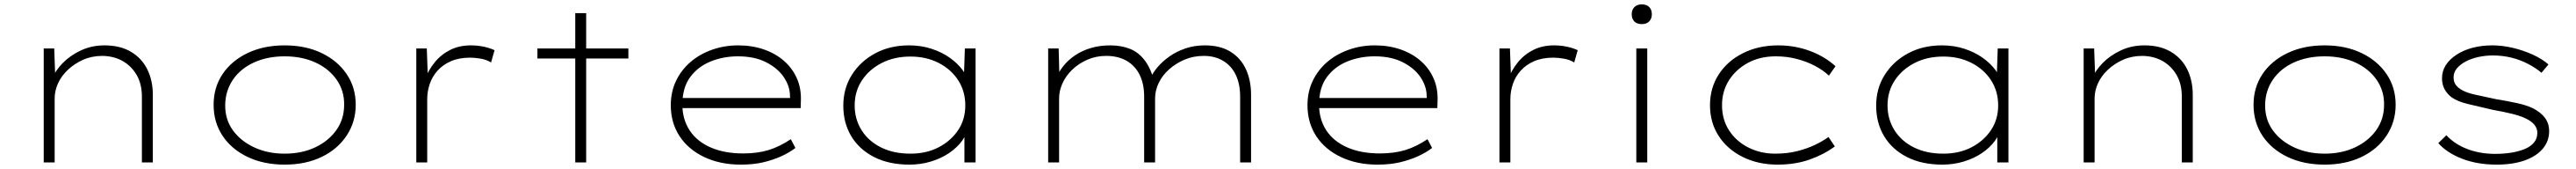

<svg xmlns="http://www.w3.org/2000/svg" viewBox="-20 -741 11782 771"><path d="M180 0V-520H228L233 -381L219 -383Q234 -420 267.5 -454Q301 -488 350 -511Q399 -534 458 -534Q529 -534 578.5 -505Q628 -476 653.5 -425Q679 -374 679 -308V0H629V-300Q629 -357 605.5 -398Q582 -439 542 -462Q502 -485 449 -486Q400 -486 360.5 -468.5Q321 -451 291 -423Q261 -395 245.5 -361Q230 -327 230 -292V0H206Q201 0 195 0Q189 0 180 0Z M1282 10Q1186 10 1112.5 -25Q1039 -60 998 -121.5Q957 -183 957 -263Q957 -342 998 -403Q1039 -464 1112.5 -499Q1186 -534 1282 -534Q1378 -534 1451 -499Q1524 -464 1565.5 -403Q1607 -342 1607 -263Q1607 -185 1565.5 -122.5Q1524 -60 1451 -25Q1378 10 1282 10ZM1282 -40Q1360 -40 1421 -68.5Q1482 -97 1518 -147Q1554 -197 1554 -263Q1555 -327 1519.5 -377.5Q1484 -428 1422.5 -456Q1361 -484 1282 -484Q1203 -484 1141.5 -456Q1080 -428 1045.5 -377.5Q1011 -327 1010 -263Q1009 -197 1044.5 -147.5Q1080 -98 1142 -69Q1204 -40 1282 -40Z M1884 0V-520H1932L1937 -385L1922 -375Q1939 -421 1968.5 -457Q1998 -493 2039.5 -513.5Q2081 -534 2133 -534Q2164 -534 2192.5 -528Q2221 -522 2242 -512L2226 -456Q2205 -469 2178 -473.5Q2151 -478 2131 -478Q2080 -478 2043 -462Q2006 -446 1981.5 -419Q1957 -392 1945.5 -358Q1934 -324 1934 -289V0Z M2611 0V-681H2661V0ZM2438 -474V-520H2854V-474Z M3368 10Q3274 10 3201 -24.5Q3128 -59 3088 -120Q3048 -181 3048 -261Q3048 -322 3072 -372Q3096 -422 3138 -458Q3180 -494 3236.5 -514Q3293 -534 3356 -534Q3420 -534 3473.5 -515.5Q3527 -497 3565.5 -463.5Q3604 -430 3624.5 -384Q3645 -338 3643 -282L3642 -248H3090V-294H3615L3594 -283L3593 -307Q3592 -349 3564.5 -389.5Q3537 -430 3484 -457Q3431 -484 3355 -484Q3288 -484 3230 -460.5Q3172 -437 3136.5 -389Q3101 -341 3101 -264Q3101 -197 3134 -146.5Q3167 -96 3230 -68.5Q3293 -41 3379 -41Q3445 -41 3495.5 -56.5Q3546 -72 3597 -106L3618 -66Q3589 -44 3552 -27.5Q3515 -11 3470.5 -0.5Q3426 10 3368 10Z M4140 10Q4046 10 3978 -24.5Q3910 -59 3873.5 -119.5Q3837 -180 3837 -259Q3837 -338 3876.5 -400Q3916 -462 3983.5 -498Q4051 -534 4138 -534Q4193 -534 4240.5 -518.5Q4288 -503 4324 -477.5Q4360 -452 4383 -421Q4406 -390 4412 -360L4388 -369L4393 -520H4442V0H4391V-144L4409 -168Q4404 -131 4380.5 -99Q4357 -67 4320.5 -42.5Q4284 -18 4237.5 -4Q4191 10 4140 10ZM4144 -40Q4217 -40 4273 -69Q4329 -98 4362 -147Q4395 -196 4395 -260Q4395 -324 4363 -374Q4331 -424 4274 -453.5Q4217 -483 4144 -483Q4070 -483 4012.5 -453.5Q3955 -424 3922 -374Q3889 -324 3889 -260Q3889 -198 3920 -148Q3951 -98 4008.5 -69Q4066 -40 4144 -40Z M4774 0V-520H4822L4826 -370L4808 -378Q4820 -410 4842.5 -438.5Q4865 -467 4897 -488.5Q4929 -510 4969.5 -522Q5010 -534 5058 -534Q5108 -534 5148.5 -518Q5189 -502 5218 -462.5Q5247 -423 5263 -354L5242 -373V-384Q5253 -410 5275.5 -436Q5298 -462 5329.5 -484Q5361 -506 5401.5 -520Q5442 -534 5491 -534Q5561 -534 5608 -505Q5655 -476 5678.5 -425Q5702 -374 5702 -308V0H5652V-300Q5652 -357 5632.5 -398.5Q5613 -440 5575 -463Q5537 -486 5486 -486Q5438 -486 5398 -469Q5358 -452 5327 -424.5Q5296 -397 5279.5 -362.5Q5263 -328 5263 -291V0H5213V-300Q5213 -358 5192.5 -399.5Q5172 -441 5133 -463.5Q5094 -486 5039 -486Q4993 -486 4953 -468.5Q4913 -451 4884 -423Q4855 -395 4839.5 -361Q4824 -327 4824 -292V0Z M6280 10Q6186 10 6113 -24.5Q6040 -59 6000 -120Q5960 -181 5960 -261Q5960 -322 5984 -372Q6008 -422 6050 -458Q6092 -494 6148.5 -514Q6205 -534 6268 -534Q6332 -534 6385.5 -515.5Q6439 -497 6477.5 -463.5Q6516 -430 6536.5 -384Q6557 -338 6555 -282L6554 -248H6002V-294H6527L6506 -283L6505 -307Q6504 -349 6476.5 -389.5Q6449 -430 6396 -457Q6343 -484 6267 -484Q6200 -484 6142 -460.5Q6084 -437 6048.5 -389Q6013 -341 6013 -264Q6013 -197 6046 -146.5Q6079 -96 6142 -68.5Q6205 -41 6291 -41Q6357 -41 6407.5 -56.5Q6458 -72 6509 -106L6530 -66Q6501 -44 6464 -27.5Q6427 -11 6382.5 -0.5Q6338 10 6280 10Z M6838 0V-520H6886L6891 -385L6876 -375Q6893 -421 6922.5 -457Q6952 -493 6993.5 -513.5Q7035 -534 7087 -534Q7118 -534 7146.5 -528Q7175 -522 7196 -512L7180 -456Q7159 -469 7132 -473.5Q7105 -478 7085 -478Q7034 -478 6997 -462Q6960 -446 6935.5 -419Q6911 -392 6899.5 -358Q6888 -324 6888 -289V0Z M7464 0V-520H7514V0ZM7489 -631Q7467 -631 7455 -643Q7443 -655 7443 -676Q7443 -696 7455 -708.5Q7467 -721 7489 -721Q7511 -721 7523 -709Q7535 -697 7535 -676Q7535 -656 7523 -643.5Q7511 -631 7489 -631Z M8110 10Q8021 10 7950.5 -25Q7880 -60 7840.5 -121Q7801 -182 7801 -261Q7801 -340 7841 -401.5Q7881 -463 7952 -498.5Q8023 -534 8113 -534Q8189 -534 8257 -509Q8325 -484 8375 -439L8345 -396Q8318 -421 8281 -440.5Q8244 -460 8198.5 -472Q8153 -484 8102 -484Q8030 -484 7975 -454.5Q7920 -425 7888 -375Q7856 -325 7856 -261Q7856 -195 7889 -145Q7922 -95 7977.5 -67.5Q8033 -40 8099 -40Q8155 -40 8200 -51.5Q8245 -63 8280 -79.5Q8315 -96 8343 -116L8372 -73Q8322 -36 8256.5 -13Q8191 10 8110 10Z M8864 10Q8770 10 8702 -24.5Q8634 -59 8597.5 -119.5Q8561 -180 8561 -259Q8561 -338 8600.5 -400Q8640 -462 8707.5 -498Q8775 -534 8862 -534Q8917 -534 8964.5 -518.5Q9012 -503 9048 -477.5Q9084 -452 9107 -421Q9130 -390 9136 -360L9112 -369L9117 -520H9166V0H9115V-144L9133 -168Q9128 -131 9104.5 -99Q9081 -67 9044.5 -42.5Q9008 -18 8961.5 -4Q8915 10 8864 10ZM8868 -40Q8941 -40 8997 -69Q9053 -98 9086 -147Q9119 -196 9119 -260Q9119 -324 9087 -374Q9055 -424 8998 -453.5Q8941 -483 8868 -483Q8794 -483 8736.5 -453.5Q8679 -424 8646 -374Q8613 -324 8613 -260Q8613 -198 8644 -148Q8675 -98 8732.5 -69Q8790 -40 8868 -40Z M9510 0V-520H9558L9563 -381L9549 -383Q9564 -420 9597.5 -454Q9631 -488 9680 -511Q9729 -534 9788 -534Q9859 -534 9908.5 -505Q9958 -476 9983.5 -425Q10009 -374 10009 -308V0H9959V-300Q9959 -357 9935.5 -398Q9912 -439 9872 -462Q9832 -485 9779 -486Q9730 -486 9690.5 -468.5Q9651 -451 9621 -423Q9591 -395 9575.5 -361Q9560 -327 9560 -292V0H9536Q9531 0 9525 0Q9519 0 9510 0Z M10612 10Q10516 10 10442.5 -25Q10369 -60 10328 -121.5Q10287 -183 10287 -263Q10287 -342 10328 -403Q10369 -464 10442.5 -499Q10516 -534 10612 -534Q10708 -534 10781 -499Q10854 -464 10895.5 -403Q10937 -342 10937 -263Q10937 -185 10895.5 -122.5Q10854 -60 10781 -25Q10708 10 10612 10ZM10612 -40Q10690 -40 10751 -68.5Q10812 -97 10848 -147Q10884 -197 10884 -263Q10885 -327 10849.5 -377.5Q10814 -428 10752.5 -456Q10691 -484 10612 -484Q10533 -484 10471.5 -456Q10410 -428 10375.5 -377.5Q10341 -327 10340 -263Q10339 -197 10374.5 -147.5Q10410 -98 10472 -69Q10534 -40 10612 -40Z M11399 10Q11310 10 11240.5 -17Q11171 -44 11132 -88L11169 -124Q11207 -83 11265 -61Q11323 -39 11392 -39Q11431 -39 11465.5 -44.5Q11500 -50 11527 -61Q11554 -72 11569.5 -90.5Q11585 -109 11585 -135Q11585 -175 11533 -200Q11509 -212 11470.5 -221.5Q11432 -231 11381 -240Q11315 -255 11267.5 -266.5Q11220 -278 11193 -297Q11172 -313 11160.5 -334.5Q11149 -356 11149 -384Q11149 -417 11166.5 -444Q11184 -471 11215.5 -491.5Q11247 -512 11288.5 -523Q11330 -534 11380 -534Q11424 -534 11471.5 -523Q11519 -512 11562.5 -492.5Q11606 -473 11636 -447L11604 -409Q11578 -431 11542.5 -449.5Q11507 -468 11466.5 -478Q11426 -488 11382 -488Q11348 -488 11315.5 -481Q11283 -474 11257.5 -460.5Q11232 -447 11217 -429Q11202 -411 11202 -388Q11202 -369 11210.5 -356Q11219 -343 11237 -332Q11260 -318 11299 -309.5Q11338 -301 11394 -289Q11449 -280 11492.5 -270.5Q11536 -261 11565 -247Q11602 -228 11620.5 -202.5Q11639 -177 11639 -143Q11639 -96 11609 -61.5Q11579 -27 11525.5 -8.5Q11472 10 11399 10Z"/></svg>

Font: Lexend Peta ExtraLight
Style: Regular
Weight: 250
Version: Version 1.007